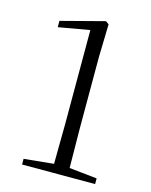

<svg xmlns="http://www.w3.org/2000/svg" viewBox="-112 -808 695 881"><g transform="rotate(15 236.0 -367.5)"><path d="M219 0H426V-27L294 -41L292 -229V-567L296 -724L281 -735L74 -681V-651L222 -677V-229L220 -41L79 -27V0Z"/></g></svg>

Font: Noto Serif CJK HK Light
Style: Regular
Weight: 300
Designer: Ryoko NISHIZUKA 西塚涼子 (kana & ideographs); Frank Grießhammer (Latin, Greek & Cyrillic); Wenlong ZHANG 张文龙 (bopomofo); San
Foundry: Adobe
Version: Version 2.001;hotconv 1.1.0;makeotfexe 2.6.0